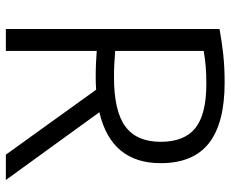

<svg xmlns="http://www.w3.org/2000/svg" viewBox="-86 -702 788 656"><g transform="rotate(90 308.0 -374.0)"><path d="M79 0V-730Q119 -737.5 163.8 -742.5Q208.5 -747.5 262 -747.5Q401 -747.5 469.2 -693.8Q537.5 -640 537.5 -529Q537.5 -360 363.5 -319.5L595 0H508.5L286.5 -308.5Q267 -307 245.5 -307Q216.5 -307 195.8 -308Q175 -309 154 -310.5V0ZM244.5 -369.5Q359.5 -369.5 412 -408.2Q464.5 -447 464.5 -529Q464.5 -610 417.5 -647.5Q370.5 -685 266.5 -685Q232.5 -685 206.5 -682.8Q180.5 -680.5 154 -676V-373.5Q180 -371.5 199.2 -370.5Q218.5 -369.5 244.5 -369.5Z"/></g></svg>

Font: Encode Sans Semi Condensed
Style: Regular
Weight: 400
Width: 4
Designer: Multiple Designers
Foundry: Impallari Type
Version: Version 3.000; ttfautohint (v1.8.3) -l 8 -r 50 -G 200 -x 14 